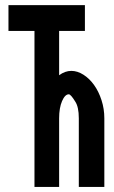

<svg xmlns="http://www.w3.org/2000/svg" viewBox="-20 -735 446 753"><path d="M13.2 -613.8V-714.8H313V-613.8H211.9V-439.9Q234.9 -457 259.8 -457Q283.7 -457 307.4 -441.9Q331.1 -426.8 349.1 -401.4Q367.2 -376 378.2 -342Q389.2 -308.1 389.2 -271V-2H289.1V-271Q289.1 -315.9 274.9 -336.9Q257.8 -364.7 250 -365.2Q234.9 -365.2 223.4 -338.6Q211.9 -312 211.9 -271V-2H115.2V-613.8Z"/></svg>

Font: Fundamental  Brigade Condensed
Style: Regular
Weight: 400
Width: 3
Designer: Peter Wiegel, original typeface by Carl Albert Fahrenwaldt 1901
Foundry: Peter Wiegel
Version: Version 0.000 2012 initial release